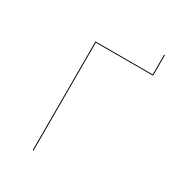

<svg xmlns="http://www.w3.org/2000/svg" viewBox="-152 -701 720 791"><g transform="rotate(30 207.5 -305.5)"><path d="M396.6 -611.4V-517.2H124.3V0H128.3V-513.4H399.4L400.6 -517.2V-611.4Z"/></g></svg>

Font: Fira Sans Four
Style: Regular
Weight: 100
Designer: Carrois Corporate & Edenspiekermann AG
Foundry: Carrois Corporate GbR & Edenspiekermann AG
Version: Version 4.203;PS 004.203;hotconv 1.0.88;makeotf.lib2.5.64775